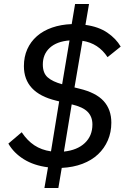

<svg xmlns="http://www.w3.org/2000/svg" viewBox="-20 -831 640 964"><path d="M221 9Q150 0 99.5 -31.5Q49 -63 22 -110L89 -167Q117 -125 152.5 -101.5Q188 -78 236 -71L277 -322L261 -326Q100 -365 100 -499Q100 -546 117 -584Q134 -622 165.5 -649.5Q197 -677 241.5 -692.5Q286 -708 340 -710L357 -811H427L409 -706Q475 -697 519 -667Q563 -637 586 -597L520 -544Q474 -614 394 -626L354 -392L378 -386Q462 -366 500.5 -323.5Q539 -281 539 -215Q539 -167 521.5 -126.5Q504 -86 472 -56Q440 -26 394 -8.5Q348 9 290 12L273 113H203ZM195 -507Q195 -464 219.5 -442.5Q244 -421 292 -408L329 -628Q265 -623 230 -591Q195 -559 195 -507ZM444 -206Q444 -245 420 -269.5Q396 -294 340 -307L301 -70Q368 -77 406 -113Q444 -149 444 -206Z"/></svg>

Font: IBM Plex Mono Text
Style: Italic
Weight: 450
Italic angle: -9°
Monospace: yes
Designer: Mike Abbink, Paul van der Laan, Pieter van Rosmalen
Foundry: Bold Monday
Version: Version 2.1